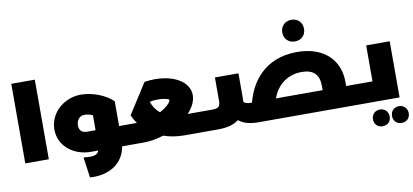

<svg xmlns="http://www.w3.org/2000/svg" viewBox="-94 -1233 3887 1808"><g transform="rotate(-10 1849.5 -328.5)"><path d="M60 0H285V-761H60Z M1068 -193H991V-429H990L991 -430C920 -501 791 -547 688 -547C522 -547 385 -423 385 -266C385 -108 522 0 688 0H758C742 44 698 50 610 40L637 236C827 249 960 156 986 0H1068C1079 0 1088 -38 1088 -98C1088 -155 1079 -193 1068 -193ZM610 -266C610 -319 643 -354 688 -354C712 -354 739 -348 766 -336V-193H688C643 -193 610 -211 610 -266Z M1820 -193H1647C1695 -245 1725 -303 1725 -360C1725 -482 1591 -569 1398 -569C1362 -569 1331 -566 1299 -561L1115 -273C1128 -244 1143 -218 1161 -193H1068C1057 -193 1048 -155 1048 -98C1048 -38 1057 0 1068 0H1195C1257 0 1321 -12 1383 -32C1443 -11 1510 0 1583 0H1820C1831 0 1840 -38 1840 -98C1840 -155 1831 -193 1820 -193ZM1392 -376C1466 -376 1500 -358 1500 -356C1500 -327 1454 -287 1393 -254C1358 -282 1332 -320 1315 -367C1341 -374 1365 -376 1392 -376Z M2761 -690C2822 -690 2865 -732 2865 -793C2865 -854 2822 -897 2761 -897C2700 -897 2657 -854 2657 -793C2657 -732 2700 -690 2761 -690ZM3307 -193H3162V-235C3162 -424 3036 -589 2760 -589C2446 -589 2307 -375 2262 -193C2215 -193 2192 -199 2182 -220C2183 -234 2184 -249 2184 -264V-487H1959V-265C1959 -209 1943 -193 1877 -193H1820C1809 -193 1800 -155 1800 -98C1800 -38 1809 0 1820 0H1906C1992 0 2057 -18 2102 -54C2144 -18 2206 0 2295 0H3307C3318 0 3327 -38 3327 -98C3327 -155 3318 -193 3307 -193ZM2772 -396C2884 -396 2937 -342 2937 -235V-193H2491C2533 -314 2634 -396 2772 -396Z M3639 -537H3414V-193H3307C3296 -193 3287 -155 3287 -98C3287 -38 3296 0 3307 0H3639ZM3436 80C3389 80 3356 114 3356 161C3356 208 3389 240 3436 240C3483 240 3516 208 3516 161C3516 114 3483 80 3436 80ZM3618 80C3571 80 3538 114 3538 161C3538 208 3571 240 3618 240C3665 240 3698 208 3698 161C3698 114 3665 80 3618 80Z"/></g></svg>

Font: Montserrat-Arabic Black
Style: Regular
Weight: 900
Designer: Mohamed Gaber
Foundry: Kief Type Foundry
Version: Version 5.008;PS 005.008;hotconv 1.0.88;makeotf.lib2.5.64775